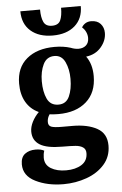

<svg xmlns="http://www.w3.org/2000/svg" viewBox="-61 -777 647 1019"><g transform="rotate(-5 262.0 -267.0)"><path d="M491 16Q491 75 454.5 116.5Q418 158 359.5 179Q301 200 236 200Q151 200 87.5 168.5Q24 137 24 76Q24 38 46.5 21Q69 4 103 4Q132 4 149 14Q143 31 143 51Q143 89 175 108.5Q207 128 256 128Q306 128 338.5 107.5Q371 87 371 46Q371 25 356 15Q341 5 316.5 3Q292 1 246 1Q164 1 126.5 -22.5Q89 -46 89 -93Q89 -118 102.5 -144.5Q116 -171 138 -193Q94 -213 70.5 -253.5Q47 -294 47 -352Q47 -437 102.5 -483.5Q158 -530 251 -530Q298 -530 336 -518Q358 -509 378 -509Q402 -509 417.5 -522.5Q433 -536 433 -562Q433 -578 426 -593.5Q419 -609 406 -620Q412 -632 425 -640.5Q438 -649 456 -649Q489 -649 506.5 -629.5Q524 -610 524 -581Q524 -540 494 -505Q464 -470 414 -464Q445 -422 445 -358Q445 -270 390 -221.5Q335 -173 241 -173Q217 -173 194 -176Q181 -157 181 -136Q181 -116 197 -110Q213 -104 253 -104H309Q390 -104 440.5 -76Q491 -48 491 16ZM168 -354Q168 -298 185.5 -260.5Q203 -223 246 -223Q287 -223 304 -261Q321 -299 321 -354Q321 -405 303 -443.5Q285 -482 246 -482Q205 -482 186.5 -444Q168 -406 168 -354ZM248 -591Q174 -591 130.5 -629Q87 -667 87 -734H192Q192 -692 203.5 -667.5Q215 -643 248 -643Q282 -643 293 -667Q304 -691 304 -734H409Q409 -667 365.5 -629Q322 -591 248 -591Z"/></g></svg>

Font: Sansita Medium
Style: Regular
Weight: 500
Designer: Pablo Cosgaya
Foundry: Omnibus-Type
Version: Version 1.006